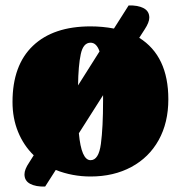

<svg xmlns="http://www.w3.org/2000/svg" viewBox="-20 -627 665 706"><path d="M599 -262Q599 -176 563.5 -112Q528 -48 463 -13Q398 22 313 22Q246 22 185 -2L146 59Q112 60 91 49Q70 38 70 14Q70 -4 87 -29L104 -56Q67 -92 46.5 -142Q26 -192 26 -252Q26 -387 101 -458.5Q176 -530 313 -530Q357 -530 399 -522L453 -607Q487 -608 508 -597Q529 -586 529 -562Q529 -545 512 -519L492 -488Q599 -421 599 -262ZM267 -313 346 -438Q335 -470 313 -470Q286 -470 277 -428Q268 -386 267 -313ZM359 -257V-277L270 -137Q279 -38 313 -38Q343 -38 351 -98Q359 -158 359 -257Z"/></svg>

Font: Sansita Black
Style: Regular
Weight: 900
Designer: Pablo Cosgaya
Foundry: Omnibus-Type
Version: Version 1.006; ttfautohint (v1.5)